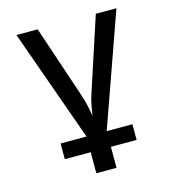

<svg xmlns="http://www.w3.org/2000/svg" viewBox="-109 -640 817 909"><g transform="rotate(-15 300.0 -185.0)"><path d="M124 77H251V180H350V77H476V0H350L545 -550H444L327 -193C312 -149 308 -111 304 -88C299 -111 294 -149 279 -193L159 -550H55L251 0H124Z"/></g></svg>

Font: JetBrains Mono Medium
Style: Regular
Weight: 436
Monospace: yes
Designer: Philipp Nurullin, Konstantin Bulenkov
Foundry: JetBrains
Version: Version 2.305